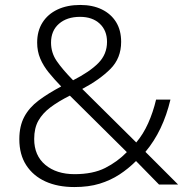

<svg xmlns="http://www.w3.org/2000/svg" viewBox="-20 -745 757 775"><path d="M304 -725Q354 -725 391 -707Q428 -689 448.5 -656Q469 -623 469 -576Q469 -510 425.5 -466.5Q382 -423 312 -386L530 -170Q558 -203 578 -247.5Q598 -292 610 -343H668Q653 -280 628 -227.5Q603 -175 567 -132L699 0H622L529 -95Q498 -64 462 -40.5Q426 -17 382 -3.5Q338 10 280 10Q213 10 163.5 -12.5Q114 -35 86 -78Q58 -121 58 -183Q58 -236 78 -273.5Q98 -311 136 -339.5Q174 -368 227 -396Q199 -425 177 -452Q155 -479 142.5 -508.5Q130 -538 130 -573Q130 -620 151.5 -654Q173 -688 212 -706.5Q251 -725 304 -725ZM262 -359Q216 -336 184 -312Q152 -288 135 -258Q118 -228 118 -184Q118 -117 163 -79.5Q208 -42 281 -42Q355 -42 404.5 -67Q454 -92 492 -131ZM303 -677Q250 -677 218 -649Q186 -621 186 -573Q186 -532 209 -498.5Q232 -465 275 -421Q342 -455 377 -490.5Q412 -526 412 -576Q412 -622 382.5 -649.5Q353 -677 303 -677Z"/></svg>

Font: Noto Sans Cham Light
Style: Regular
Weight: 300
Version: Version 2.002